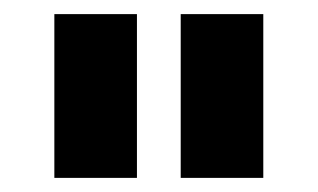

<svg xmlns="http://www.w3.org/2000/svg" viewBox="-20 -642 450 272"><path d="M57 -622H174V-390H57ZM236 -622H353V-390H236Z"/></svg>

Font: Sarpanch SemiBold
Style: Regular
Weight: 600
Designer: Manushi Parikh (Devanagari and Latin), Jyotish Sonowal (Devanagari)
Foundry: Indian Type Foundry
Version: Version 2.004;PS 1.0;hotconv 1.0.78;makeotf.lib2.5.61930; tt